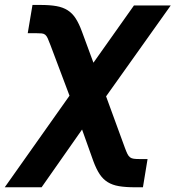

<svg xmlns="http://www.w3.org/2000/svg" viewBox="-64 -568 725 792"><path d="M-44.4 204.5 222.7 -173.3 144.2 -381.7Q137.4 -399.9 132.8 -410Q128.2 -420.1 122.5 -424.7Q116.8 -429.3 108 -430.2Q99.1 -431.1 83.1 -431.1H50.4L70 -547.6H102.6Q141.7 -547.6 168.7 -542.8Q195.7 -538 215 -525.7Q234.4 -513.5 248.2 -492Q262.1 -470.5 274.1 -437.5L321.4 -309.3L488.6 -545.5H640.3L373.6 -170.5L451 41.2Q457 57.5 461.6 66.9Q466.3 76.3 472.5 81Q478.7 85.6 487.9 86.8Q497.2 88.1 512.1 88.1H544.7L525.6 204.5H492.9Q453.8 204.5 426.7 199.9Q399.5 195.3 380.1 183.2Q360.8 171.2 346.9 150.2Q333.1 129.3 321 96.6L274.5 -33.7L107.6 204.5Z"/></svg>

Font: Inter P
Style: Bold Italic
Weight: 700
Italic angle: 9.39999°
Designer: Rasmus Andersson
Foundry: rsms
Version: Version 3.018;git-588b23468